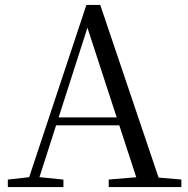

<svg xmlns="http://www.w3.org/2000/svg" viewBox="-20 -754 758 774"><path d="M11.6 0V-30.1L110.1 -41.1H127.5L235.7 -30.1V0ZM84.4 0 328.3 -734.2H384.1L632.2 0H542.1L321.9 -674.6H342.1L338.3 -660.6L126.3 0ZM192.4 -248.8 195.9 -280.7H500.1L503.6 -248.8ZM418.3 0V-30.3L551.9 -41.3H580.7L711.1 -30.3V0Z"/></svg>

Font: Noto Serif SC ExtraLight
Style: Regular
Weight: 200
Designer: Ryoko NISHIZUKA 西塚涼子 (kana & ideographs); Frank Grießhammer (Latin, Greek & Cyrillic); Wenlong ZHANG 张文龙 (bopomofo); San
Foundry: Adobe
Version: Version 2.002-H1;hotconv 1.1.0;makeotfexe 2.6.0